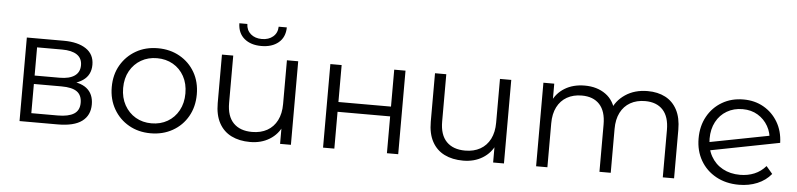

<svg xmlns="http://www.w3.org/2000/svg" viewBox="-44 -965 4996 1203"><g transform="rotate(5 2453.5 -363.5)"><path d="M101.1 0V-525.5H333Q422.4 -525.5 473.9 -491.1Q525.3 -456.7 525.3 -391.1Q525.3 -326.5 476 -292.5Q426.7 -258.4 347 -258.4L361.1 -278.8Q455 -278.8 499.1 -244.1Q543.2 -209.5 543.2 -142.8Q543.2 -74.5 493.4 -37.3Q443.5 0 340.4 0ZM170.4 -55.8H336.6Q403.8 -55.8 438.3 -77.6Q472.8 -99.4 472.8 -146.8Q472.8 -194.7 441.9 -217.1Q410.9 -239.4 343.8 -239.4H170.4ZM170.4 -292.4H327.8Q388.8 -292.4 421.6 -315.2Q454.3 -338.1 454.3 -381.6Q454.3 -425.7 421.6 -447.7Q388.8 -469.7 327.8 -469.7H170.4Z M925.5 4.7Q848.7 4.7 788.4 -29.7Q728.1 -64 693.1 -124.7Q658.1 -185.5 658.1 -263.1Q658.1 -341.7 693.2 -401.6Q728.3 -461.5 788.4 -495.9Q848.4 -530.2 925.5 -530.2Q1002.6 -530.2 1063.2 -495.9Q1123.9 -461.6 1158.4 -401.7Q1193 -341.9 1193 -263.1Q1193 -185.3 1158.5 -124.6Q1124 -64 1063.2 -29.7Q1002.4 4.7 925.5 4.7ZM925.5 -57.9Q981.9 -57.9 1026.2 -83.5Q1070.5 -109.2 1095.9 -155.7Q1121.4 -202.2 1121.4 -263Q1121.4 -324.8 1095.9 -370.8Q1070.5 -416.8 1026.2 -442.2Q981.9 -467.6 925.8 -467.6Q869.7 -467.6 825.7 -442.2Q781.6 -416.8 755.6 -370.8Q729.7 -324.8 729.7 -263Q729.7 -202.2 755.6 -155.7Q781.6 -109.2 825.6 -83.5Q869.7 -57.9 925.5 -57.9Z M1551 4.7Q1483.3 4.7 1433.3 -20.1Q1383.2 -44.9 1355.8 -95.1Q1328.3 -145.4 1328.3 -220.5V-525.5H1399.3V-227.9Q1399.3 -144.3 1440.8 -101.7Q1482.3 -59.1 1558 -59.1Q1612.8 -59.1 1653 -81.7Q1693.2 -104.4 1715.1 -147.3Q1736.9 -190.3 1736.9 -249.6V-525.5H1807.9V0H1739.8V-143.7L1750.8 -117.5Q1726 -60.1 1673.4 -27.7Q1620.8 4.7 1551 4.7ZM1568.8 -600.6Q1502.4 -600.6 1461.8 -634.5Q1421.3 -668.4 1419.8 -730.6H1470Q1471.4 -691 1498.5 -667.8Q1525.7 -644.5 1568.3 -644.5Q1611.3 -644.5 1638.7 -667.8Q1666.1 -691 1667.1 -730.6H1718.4Q1717.4 -668.4 1676.6 -634.5Q1635.9 -600.6 1568.8 -600.6Z M2010.1 0V-525.5H2081.1V-293.2H2411.8V-525.5H2482.8V0H2411.8V-231.6H2081.1V0Z M2891 4.7Q2823.3 4.7 2773.3 -20.1Q2723.2 -44.9 2695.8 -95.1Q2668.3 -145.4 2668.3 -220.5V-525.5H2739.3V-227.9Q2739.3 -144.3 2780.8 -101.7Q2822.3 -59.1 2898 -59.1Q2952.8 -59.1 2993 -81.7Q3033.2 -104.4 3055.1 -147.3Q3076.9 -190.3 3076.9 -249.6V-525.5H3147.9V0H3079.8V-143.7L3090.8 -117.5Q3066 -60.1 3013.4 -27.7Q2960.8 4.7 2891 4.7Z M3350.1 0V-525.5H3418.3V-382.9L3407.2 -408Q3431.5 -465.4 3484.5 -497.8Q3537.5 -530.2 3610.6 -530.2Q3687.8 -530.2 3741.7 -491.7Q3795.7 -453.2 3811.6 -376L3784.2 -386.6Q3806.6 -450.8 3865.4 -490.5Q3924.1 -530.2 4006.2 -530.2Q4069.9 -530.2 4117.4 -505.4Q4165 -480.6 4191.4 -430.6Q4217.9 -380.7 4217.9 -305V0H4146.9V-297.6Q4146.9 -381.2 4107.4 -423.8Q4067.8 -466.4 3995.8 -466.4Q3942.3 -466.4 3902.4 -443.8Q3862.6 -421.1 3841.1 -378.7Q3819.5 -336.2 3819.5 -275.9V0H3748.5V-297.6Q3748.5 -381.2 3709 -423.8Q3669.4 -466.4 3597.4 -466.4Q3543.9 -466.4 3504 -443.8Q3464.2 -421.1 3442.7 -378.7Q3421.1 -336.2 3421.1 -275.9V0Z M4625.6 4.7Q4543.8 4.7 4481.4 -29.7Q4418.9 -64 4384 -124.6Q4349.1 -185.3 4349.1 -263Q4349.1 -341.1 4382.6 -401.3Q4416 -461.5 4474.7 -495.8Q4533.3 -530.2 4608.7 -530.2Q4679.6 -530.2 4735.4 -498.4Q4791.3 -466.6 4824.9 -410.2Q4858.5 -353.7 4860.8 -279.4L4409 -191.2L4404.7 -243.2L4819.8 -323.6L4793.2 -285.8Q4792.5 -336.4 4768.9 -377.9Q4745.3 -419.5 4704.2 -444.4Q4663.2 -469.3 4608.7 -469.3Q4552.9 -469.3 4509.6 -443.9Q4466.3 -418.6 4442.1 -373.1Q4417.9 -327.6 4417.9 -267.7Q4417.9 -204.2 4444.4 -156.9Q4470.9 -109.6 4518.1 -83.8Q4565.3 -57.9 4627.3 -57.9Q4676.4 -57.9 4717.5 -75.1Q4758.6 -92.3 4788.5 -127.2L4828 -80.9Q4793.4 -38.9 4740.9 -17.1Q4688.4 4.7 4625.6 4.7Z"/></g></svg>

Font: Montserrat Alternates Thin
Style: Regular
Weight: 100
Designer: Julieta Ulanovsky
Foundry: Julieta Ulanovsky
Version: Version 9.000